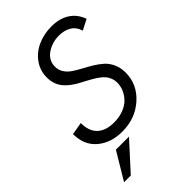

<svg xmlns="http://www.w3.org/2000/svg" viewBox="-273 -787 1091 1091"><g transform="rotate(-45 272.5 -241.0)"><path d="M235.8 7.8Q145 7.8 86.2 -42Q27.3 -91.8 27.3 -180.7L103 -193.8Q103 -127.9 138.4 -95Q173.8 -62 239.7 -62Q281.7 -62 315.7 -75.2Q349.6 -88.4 370.1 -109.9Q390.6 -131.3 401.4 -157Q412.1 -182.6 412.1 -209Q412.1 -232.4 403.1 -252.2Q394 -272 378.9 -286.1Q363.8 -300.3 344 -312.7Q324.2 -325.2 302.5 -336.7Q280.8 -348.1 259 -359.9Q237.3 -371.6 217.5 -386.2Q197.8 -400.9 182.6 -418.2Q167.5 -435.5 158.4 -459.7Q149.4 -483.9 149.4 -513.2Q149.4 -568.4 180.4 -611.6Q211.4 -654.8 262 -677.5Q312.5 -700.2 372.6 -700.2Q437.5 -700.2 481.7 -671.9Q525.9 -643.6 545.4 -589.4L482.4 -557.1Q471.2 -595.7 440.4 -614.5Q409.7 -633.3 367.2 -633.3Q311.5 -633.3 268.6 -603.8Q225.6 -574.2 225.6 -523.9Q225.6 -496.6 240 -474.6Q254.4 -452.6 277.3 -437.3Q300.3 -421.9 328.1 -407.2Q356 -392.6 383.8 -375.7Q411.6 -358.9 434.6 -338.6Q457.5 -318.4 471.9 -287.1Q486.3 -255.9 486.3 -216.8Q486.3 -122.6 413.6 -57.4Q340.8 7.8 235.8 7.8ZM39.1 217.8 137.2 54.2H242.2L93.3 217.8Z"/></g></svg>

Font: HK Grotesk Italic
Style: Regular
Weight: 400
Italic angle: -13°
Designer: Alfredo Marco Pradil and Stefan Peev
Foundry: Hanken Design Co.
Version: Version 1.000;PS 001.000;hotconv 1.0.88;makeotf.lib2.5.64775